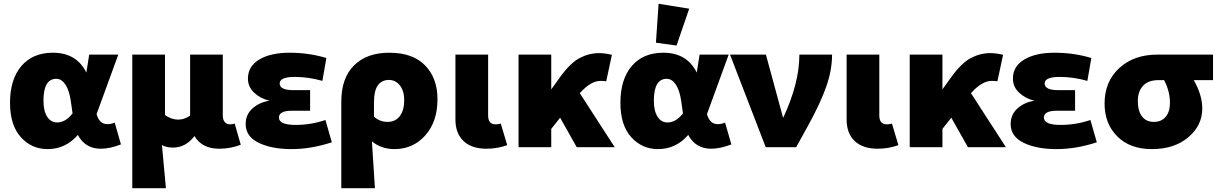

<svg xmlns="http://www.w3.org/2000/svg" viewBox="-20 -779 6439 1016"><path d="M232 10Q147 10 90 -53.5Q33 -117 33 -235Q33 -359 93 -429.5Q153 -500 260 -500Q385 -500 437 -395L452 -490H606L491 -175Q506 -122 548 -122Q567 -122 587 -130L620 -15Q562 8 513 8Q431 8 392 -65Q327 10 232 10ZM210 -246Q210 -192 229.5 -161.5Q249 -131 282 -131Q327 -131 364 -179L355 -242Q347 -300 326.5 -331Q306 -362 278 -362Q210 -362 210 -246Z M680 217V-490H853V-170Q888 -146 923 -146Q955 -146 986 -167V-490H1159V-168Q1159 -145 1169.5 -133Q1180 -121 1197 -121Q1210 -121 1222 -125L1254 -13Q1199 8 1140 8Q1049 8 1009 -59Q963 2 895 2Q862 2 837 -11L858 217Z M1523 10Q1417 10 1348.5 -23.5Q1280 -57 1280 -123Q1280 -173 1316.5 -205.5Q1353 -238 1406 -246Q1359 -257 1325.5 -288Q1292 -319 1292 -363Q1292 -428 1352 -464Q1412 -500 1512 -500Q1615 -500 1707 -472L1686 -351Q1612 -372 1539 -372Q1460 -372 1460 -337Q1460 -302 1532 -302H1621V-193H1524Q1456 -193 1456 -157Q1456 -118 1544 -118Q1626 -118 1702 -144L1736 -26Q1626 10 1523 10Z M1786 -241Q1786 -366 1853.5 -433Q1921 -500 2040 -500Q2165 -500 2230 -432.5Q2295 -365 2295 -254Q2295 -135 2230.5 -62.5Q2166 10 2067 10Q1998 10 1948 -31L1964 217H1786ZM1959 -239V-162Q1989 -134 2031 -134Q2072 -134 2095.5 -164.5Q2119 -195 2119 -249Q2119 -298 2096 -327Q2073 -356 2039 -356Q1959 -356 1959 -239Z M2554 8Q2476 8 2433 -32.5Q2390 -73 2390 -147V-490H2563V-168Q2563 -121 2603 -121Q2617 -121 2630 -125L2664 -11Q2612 8 2554 8Z M2724 0V-490H2897V-306L2943 -370Q2998 -446 3047.5 -472Q3097 -498 3151 -498Q3180 -498 3218 -489L3188 -349Q3174 -351 3158 -351Q3106 -351 3048 -286L3233 0H3032L2944 -156L2897 -97V0Z M3560 -538 3451 -553 3465 -759 3627 -733ZM3462 10Q3377 10 3320 -53.5Q3263 -117 3263 -235Q3263 -359 3323 -429.5Q3383 -500 3490 -500Q3615 -500 3667 -395L3682 -490H3836L3721 -175Q3736 -122 3778 -122Q3797 -122 3817 -130L3850 -15Q3792 8 3743 8Q3661 8 3622 -65Q3557 10 3462 10ZM3440 -246Q3440 -192 3459.5 -161.5Q3479 -131 3512 -131Q3557 -131 3594 -179L3585 -242Q3577 -300 3556.5 -331Q3536 -362 3508 -362Q3440 -362 3440 -246Z M4257 -116 4193 0H4032L3843 -490H4033L4124 -155Q4210 -338 4210 -490H4383Q4383 -407 4351.5 -318.5Q4320 -230 4257 -116Z M4624 8Q4546 8 4503 -32.5Q4460 -73 4460 -147V-490H4633V-168Q4633 -121 4673 -121Q4687 -121 4700 -125L4734 -11Q4682 8 4624 8Z M4794 0V-490H4967V-306L5013 -370Q5068 -446 5117.5 -472Q5167 -498 5221 -498Q5250 -498 5288 -489L5258 -349Q5244 -351 5228 -351Q5176 -351 5118 -286L5303 0H5102L5014 -156L4967 -97V0Z M5571 10Q5465 10 5396.5 -23.5Q5328 -57 5328 -123Q5328 -173 5364.5 -205.5Q5401 -238 5454 -246Q5407 -257 5373.5 -288Q5340 -319 5340 -363Q5340 -428 5400 -464Q5460 -500 5560 -500Q5663 -500 5755 -472L5734 -351Q5660 -372 5587 -372Q5508 -372 5508 -337Q5508 -302 5580 -302H5669V-193H5572Q5504 -193 5504 -157Q5504 -118 5592 -118Q5674 -118 5750 -144L5784 -26Q5674 10 5571 10Z M6342 -205Q6342 -115 6268 -52.5Q6194 10 6075 10Q5960 10 5892.5 -57Q5825 -124 5825 -231Q5825 -347 5902.5 -418.5Q5980 -490 6104 -490H6399V-355H6297Q6342 -276 6342 -205ZM6086 -134Q6126 -134 6148.5 -161Q6171 -188 6171 -235Q6171 -296 6140 -355H6110Q6056 -355 6028.5 -325Q6001 -295 6001 -244Q6001 -192 6023 -163Q6045 -134 6086 -134Z"/></svg>

Font: Cantarell Extra Bold
Style: Regular
Weight: 800
Designer: Dave Crossland, Nikolaus Waxweiler, Florian Fecher, Jacques Le Bailly, Eben Sorkin, Alexei Vanyashin, Alexios Zavras, Em
Version: Version 0.303